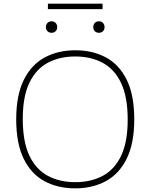

<svg xmlns="http://www.w3.org/2000/svg" viewBox="-20 -1025 826 1054"><path d="M393 9Q297.5 9 224.5 -30.2Q151.5 -69.5 110.2 -153.2Q69 -237 69 -370Q69 -503 110.8 -586.8Q152.5 -670.5 225.8 -709.8Q299 -749 393 -749Q488.5 -749 561.5 -709.8Q634.5 -670.5 675.8 -586.8Q717 -503 717 -370Q717 -237 675.2 -153.2Q633.5 -69.5 560.2 -30.2Q487 9 393 9ZM393 -25Q478 -25 543 -59.2Q608 -93.5 644.5 -169Q681 -244.5 681 -368Q681 -493.5 644.5 -569.8Q608 -646 543 -680.5Q478 -715 393 -715Q308 -715 243 -680.8Q178 -646.5 141.5 -571Q105 -495.5 105 -372Q105 -246.5 141.5 -170.2Q178 -94 243 -59.5Q308 -25 393 -25ZM523 -845Q509.5 -845 500.8 -853.5Q492 -862 492 -876Q492 -890.5 500.8 -899.2Q509.5 -908 523 -908Q536.5 -908 545.2 -899.2Q554 -890.5 554 -876Q554 -862 545.2 -853.5Q536.5 -845 523 -845ZM263 -845Q249.5 -845 240.8 -853.5Q232 -862 232 -876Q232 -890.5 240.8 -899.2Q249.5 -908 263 -908Q276.5 -908 285.2 -899.2Q294 -890.5 294 -876Q294 -862 285.2 -853.5Q276.5 -845 263 -845ZM243 -975V-1005H543V-975Z"/></svg>

Font: Encode Sans Expanded Expanded Thin
Style: Regular
Weight: 100
Width: 7
Designer: Multiple Designers
Foundry: Impallari Type
Version: Version 3.000; ttfautohint (v1.8.3) -l 8 -r 50 -G 200 -x 14 